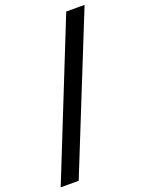

<svg xmlns="http://www.w3.org/2000/svg" viewBox="-229 -787 774 1023"><g transform="rotate(-20 158.0 -275.0)"><path d="M-68 160 280 -710H384L34 160Z"/></g></svg>

Font: Source Sans 3 Black
Style: Italic
Weight: 900
Italic angle: -11°
Designer: Paul D. Hunt
Foundry: Adobe
Version: Version 3.052;hotconv 1.1.0;makeotfexe 2.6.0